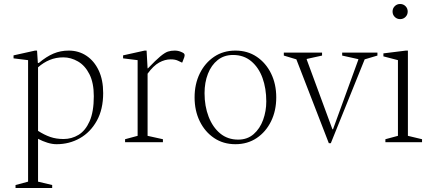

<svg xmlns="http://www.w3.org/2000/svg" viewBox="-20 -714 2193 964"><path d="M58 230V215L121 198V-412L48 -421V-436L156 -460H166L170 -398H175Q213 -430 248.5 -445Q284 -460 325 -460Q375 -460 414 -434Q453 -408 475.5 -360.5Q498 -313 498 -247Q498 -165 466 -107.5Q434 -50 381 -20Q328 10 264 10Q242 10 218 2.5Q194 -5 171 -17V198L242 215V230ZM298 -426Q261 -426 229.5 -413Q198 -400 171 -376V-57Q202 -37 232 -26.5Q262 -16 299 -16Q340 -16 374.5 -37Q409 -58 430 -105.5Q451 -153 451 -231Q451 -298 429 -341.5Q407 -385 371.5 -405.5Q336 -426 298 -426Z M608 0V-15L671 -32V-412L598 -421V-436L706 -460H716L721 -371H723Q762 -412 785 -431Q808 -450 823 -455Q838 -460 857 -460Q874 -460 888 -454Q898 -450 902.5 -446.5Q907 -443 907 -437Q907 -435 906.5 -432.5Q906 -430 905 -426L895 -400H893L874 -409Q860 -416 837 -416Q808 -416 779 -400Q750 -384 721 -344V-32L798 -15V0Z M1162 10Q1101 10 1055 -21Q1009 -52 983 -105Q957 -158 957 -225Q957 -292 983 -345Q1009 -398 1055 -429Q1101 -460 1162 -460Q1223 -460 1269 -429Q1315 -398 1341 -345Q1367 -292 1367 -225Q1367 -158 1341 -105Q1315 -52 1269 -21Q1223 10 1162 10ZM1176 -13Q1222 -13 1253.5 -40.5Q1285 -68 1301 -112Q1317 -156 1317 -205Q1317 -270 1298 -322.5Q1279 -375 1241.5 -406.5Q1204 -438 1150 -438Q1105 -438 1073 -412.5Q1041 -387 1024 -343.5Q1007 -300 1007 -246Q1007 -181 1027.5 -128Q1048 -75 1085.5 -44Q1123 -13 1176 -13Z M1631 5 1468 -416 1405 -435V-450H1597V-435L1520 -418V-415L1649 -65H1652L1779 -414V-417L1698 -435V-450H1875V-435L1811 -416L1641 5Z M1989 -618Q1973 -618 1962 -629Q1951 -640 1951 -656Q1951 -672 1962 -683Q1973 -694 1989 -694Q2005 -694 2016 -683Q2027 -672 2027 -656Q2027 -640 2016 -629Q2005 -618 1989 -618ZM1915 0V-15L1978 -32V-412L1905 -431V-446L2018 -460H2028V-32L2099 -15V0Z"/></svg>

Font: Spectral ExtraLight
Style: Regular
Weight: 275
Designer: Jean-Baptiste Levee
Foundry: Production Type
Version: Version 2.001